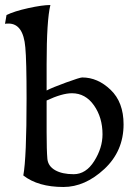

<svg xmlns="http://www.w3.org/2000/svg" viewBox="-30 -735 548 766"><path d="M63 -35Q76 -105 76 -342Q76 -494 71 -546Q63 -641 4 -641Q-5 -641 -10 -640L-4 -675Q26 -690 82.5 -702.5Q139 -715 171 -715Q156 -654 156 -479V-374Q179 -386 234 -406Q289 -426 298 -426Q360 -426 411.5 -376.5Q463 -327 463 -239Q463 -132 386 -60.5Q309 11 223 11Q122 11 63 -35ZM264 -40Q313 -40 346 -92.5Q379 -145 379 -199Q379 -266 345 -314.5Q311 -363 257 -363Q218 -363 156 -334V-207Q156 -136 159 -101Q162 -72 190 -56Q218 -40 264 -40Z"/></svg>

Font: Darwin Serif Regular ALPHA
Style: Regular
Weight: 400
Designer: Emily de Oliveira Santos
Version: Version 0.1